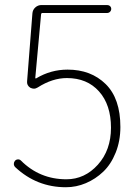

<svg xmlns="http://www.w3.org/2000/svg" viewBox="-20 -746 561 778"><path d="M247.1 12.7Q128.9 12.7 42 -68.4Q36.1 -74.2 36.1 -82Q36.1 -88.9 40.5 -94.2Q44.9 -99.6 52.2 -100.1Q59.6 -100.6 64.5 -95.7Q140.6 -19.5 249 -19.5Q323.2 -19.5 376.5 -78.6Q429.7 -137.7 429.7 -228.5Q429.7 -321.3 381.3 -375.5Q333 -429.7 251 -429.7Q192.4 -429.7 132.8 -391.6Q125 -386.7 117.2 -386.7Q110.4 -386.7 102.5 -390.6Q87.9 -400.4 89.8 -417L111.3 -691.4Q112.3 -706.1 123 -715.8Q133.8 -725.6 148.4 -725.6H414.1Q420.9 -725.6 425.8 -721.2Q430.7 -716.8 430.7 -710Q430.7 -703.1 425.8 -698.2Q420.9 -693.4 414.1 -693.4H151.4Q147.5 -693.4 146.5 -688.5L123 -430.7Q123 -428.7 124.5 -428.2Q126 -427.7 127 -428.7Q185.5 -463.9 253.9 -463.9Q348.6 -463.9 408.2 -405.3Q467.8 -346.7 467.8 -231.4Q467.8 -174.8 448.7 -127.4Q429.7 -80.1 398.4 -50.3Q367.2 -20.5 328.1 -3.9Q289.1 12.7 247.1 12.7Z"/></svg>

Font: Gen Jyuu Gothic ExtraLight
Style: Regular
Weight: 100
Designer: [Source Han Sans]
Ryoko NISHIZUKA  (kana & ideographs); Paul D. Hunt (Latin, Greek & Cyrillic); Wenlong ZHANG  (bopomofo
Version: Version 1.002.20150607